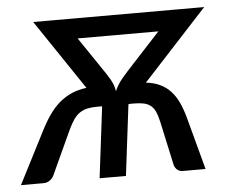

<svg xmlns="http://www.w3.org/2000/svg" viewBox="-69 -555 713 603"><g transform="rotate(-5 288.0 -253.5)"><path d="M247 -224.5H235Q217 -224.5 203.5 -221.8Q190 -219 179 -211.8Q168 -204.5 159 -191.8Q150 -179 140.5 -158.5L77 -20.5Q73 -12.5 64.5 -6.2Q56 0 45 0H-26.5L58.5 -166Q72 -192.5 86.8 -213.5Q101.5 -234.5 119 -249.5Q136.5 -264.5 157.5 -273.8Q178.5 -283 205 -286.5L56.5 -507H126.5H128.5H523H525.5H595.5L392.5 -286.5Q418.5 -283.5 437.5 -274.2Q456.5 -265 470.2 -250Q484 -235 493.8 -214Q503.5 -193 511 -166L555.5 0H484Q473 0 466.2 -6.2Q459.5 -12.5 457 -20.5L427 -158.5Q422.5 -179 416.8 -191.8Q411 -204.5 402 -211.8Q393 -219 380 -221.8Q367 -224.5 349 -224.5H335.5L335 -224H332L304.5 0H221.5L249 -224H247.5ZM256 -347.5Q264 -335.5 270.8 -325.5Q277.5 -315.5 282.8 -306.2Q288 -297 291.5 -287.8Q295 -278.5 296.5 -268Q301 -278.5 306.8 -287.8Q312.5 -297 320 -306.2Q327.5 -315.5 336.8 -325.5Q346 -335.5 357 -347.5L445.5 -443.5H191Z"/></g></svg>

Font: Lato Medium
Style: Italic
Weight: 500
Italic angle: -7°
Designer: Lukasz Dziedzic
Foundry: tyPoland Lukasz Dziedzic
Version: Version 2.006; 2014-01-15